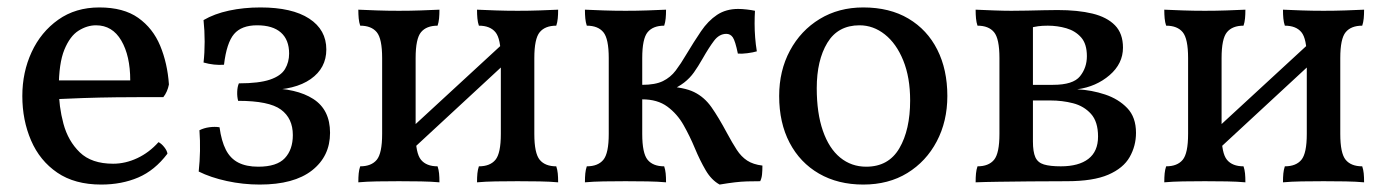

<svg xmlns="http://www.w3.org/2000/svg" viewBox="-20 -487 3722 516"><path d="M252 9Q181 9 134 -23Q87 -55 63.5 -109.5Q40 -164 40 -229Q40 -293 65 -347Q90 -401 136.5 -434Q183 -467 247 -467Q312 -467 351.5 -439Q391 -411 410.5 -364Q430 -317 434 -260Q430 -240 419 -226Q402 -226 368 -226Q334 -226 291 -225.5Q248 -225 203 -223.5Q158 -222 118 -220V-271H330Q330 -337 306 -378Q282 -419 238 -419Q214 -419 191 -404.5Q168 -390 153 -353.5Q138 -317 138 -250Q138 -201 150.5 -154.5Q163 -108 194.5 -77.5Q226 -47 284 -47Q317 -47 349 -62Q381 -77 406 -105Q414 -101 421.5 -91.5Q429 -82 430 -74Q396 -29 351.5 -10Q307 9 252 9Z M678 9Q633 9 589.5 -0.5Q546 -10 514 -26Q517 -54 517.5 -81.5Q518 -109 516 -137Q528 -143 542.5 -145Q557 -147 570 -145Q575 -108 587 -84.5Q599 -61 620.5 -50Q642 -39 674 -39Q724 -39 745.5 -62Q767 -85 767 -124Q767 -169 735 -192.5Q703 -216 620 -216Q617 -227 617.5 -240.5Q618 -254 622 -263Q676 -263 705.5 -273Q735 -283 746 -301.5Q757 -320 757 -343Q757 -380 735 -399.5Q713 -419 671 -419Q629 -419 609 -395.5Q589 -372 582 -313Q569 -312 555 -313.5Q541 -315 527 -319Q530 -345 530 -375Q530 -405 527 -433Q556 -450 595.5 -458.5Q635 -467 680 -467Q765 -467 811 -437Q857 -407 857 -354Q857 -304 815 -274.5Q773 -245 697 -245V-250Q777 -250 822 -221Q867 -192 867 -130Q867 -67 818.5 -29Q770 9 678 9Z M1262 3Q1262 -11 1263 -21Q1264 -31 1267 -40Q1297 -40 1311.5 -57.5Q1326 -75 1326 -127V-331Q1326 -383 1311.5 -400.5Q1297 -418 1267 -418Q1264 -427 1263 -437.5Q1262 -448 1262 -461Q1284 -460 1312 -459Q1340 -458 1371 -458Q1402 -458 1430 -459Q1458 -460 1480 -461Q1480 -448 1479 -437.5Q1478 -427 1475 -418Q1445 -418 1430.5 -400.5Q1416 -383 1416 -331V-127Q1416 -75 1430.5 -57.5Q1445 -40 1475 -40Q1478 -31 1479 -21Q1480 -11 1480 3Q1458 1 1430 0.5Q1402 0 1371 0Q1340 0 1312 0.5Q1284 1 1262 3ZM943 3Q943 -11 944 -21Q945 -31 948 -40Q978 -40 992.5 -57.5Q1007 -75 1007 -127V-331Q1007 -383 992.5 -400.5Q978 -418 948 -418Q945 -427 944 -437.5Q943 -448 943 -461Q965 -460 993 -459Q1021 -458 1052 -458Q1083 -458 1111 -459Q1139 -460 1161 -461Q1161 -448 1160 -437.5Q1159 -427 1156 -418Q1126 -418 1111.5 -400.5Q1097 -383 1097 -331V-127Q1097 -75 1111.5 -57.5Q1126 -40 1156 -40Q1159 -31 1160 -21Q1161 -11 1161 3Q1139 1 1111 0.5Q1083 0 1052 0Q1021 0 993 0.5Q965 1 943 3ZM1079 -77V-137L1347 -384V-325Z M1914 9Q1892 -3 1876.5 -29.5Q1861 -56 1847.5 -88.5Q1834 -121 1817 -151Q1800 -181 1773.5 -200.5Q1747 -220 1706 -220V-259Q1741 -259 1761.5 -269Q1782 -279 1796 -297.5Q1810 -316 1824 -340Q1845 -375 1864 -403Q1883 -431 1907 -447Q1931 -463 1964 -463Q1974 -463 1987 -461.5Q2000 -460 2009 -458Q2008 -442 2008 -423.5Q2008 -405 2009.5 -386Q2011 -367 2014 -349Q2004 -346 1988.5 -344Q1973 -342 1963 -343Q1956 -377 1949.5 -386.5Q1943 -396 1932 -396Q1913 -396 1899 -377.5Q1885 -359 1868 -329Q1856 -308 1845 -292.5Q1834 -277 1818.5 -265Q1803 -253 1776 -241L1767 -255Q1818 -253 1845.5 -239.5Q1873 -226 1892 -199Q1911 -172 1934 -129Q1948 -103 1960 -84.5Q1972 -66 1988 -55.5Q2004 -45 2029 -42Q2029 -29 2028 -18.5Q2027 -8 2023 0Q2004 0 1988 0.5Q1972 1 1955 3Q1938 5 1914 9ZM1552 3Q1552 -11 1553 -21Q1554 -31 1557 -40Q1587 -40 1601.5 -57.5Q1616 -75 1616 -127V-331Q1616 -383 1601.5 -400.5Q1587 -418 1557 -418Q1554 -427 1553 -437.5Q1552 -448 1552 -461Q1574 -460 1602 -459Q1630 -458 1661 -458Q1692 -458 1720 -459Q1748 -460 1770 -461Q1770 -448 1769 -437.5Q1768 -427 1765 -418Q1735 -418 1720.5 -400.5Q1706 -383 1706 -331V-127Q1706 -75 1720.5 -57.5Q1735 -40 1765 -40Q1768 -31 1769 -21Q1770 -11 1770 3Q1748 1 1720 0.5Q1692 0 1661 0Q1630 0 1602 0.5Q1574 1 1552 3Z M2300 9Q2232 9 2181 -20.5Q2130 -50 2102 -103.5Q2074 -157 2074 -229Q2074 -297 2103 -351Q2132 -405 2183 -436Q2234 -467 2300 -467Q2371 -467 2421.5 -437Q2472 -407 2499 -353.5Q2526 -300 2526 -229Q2526 -161 2497.5 -107Q2469 -53 2418.5 -22Q2368 9 2300 9ZM2308 -39Q2368 -39 2397 -88.5Q2426 -138 2426 -217Q2426 -279 2407.5 -324.5Q2389 -370 2358 -394.5Q2327 -419 2290 -419Q2232 -419 2203.5 -372Q2175 -325 2175 -250Q2175 -183 2191.5 -135.5Q2208 -88 2238 -63.5Q2268 -39 2308 -39Z M2602 3Q2602 -11 2603 -21Q2604 -31 2607 -40Q2637 -40 2651.5 -57.5Q2666 -75 2666 -127V-331Q2666 -383 2651.5 -400.5Q2637 -418 2607 -418Q2604 -427 2603 -437.5Q2602 -448 2602 -461Q2624 -460 2651 -459Q2678 -458 2698 -458Q2718 -458 2740.5 -458.5Q2763 -459 2784.5 -459.5Q2806 -460 2822 -460Q2877 -460 2916 -450.5Q2955 -441 2976.5 -419Q2998 -397 2998 -359Q2998 -316 2962 -285Q2926 -254 2875 -247Q2914 -245 2950 -233Q2986 -221 3009.5 -196.5Q3033 -172 3033 -130Q3033 -95 3016 -65Q2999 -35 2958.5 -17.5Q2918 0 2847 0Q2794 0 2747 0.5Q2700 1 2663 1.5Q2626 2 2602 3ZM2831 -40Q2879 -40 2905 -60Q2931 -80 2931 -120Q2931 -160 2912 -181Q2893 -202 2864 -209.5Q2835 -217 2803 -217H2744V-259H2810Q2864 -259 2882.5 -282Q2901 -305 2901 -336Q2901 -369 2885.5 -386.5Q2870 -404 2846 -411Q2822 -418 2796 -418Q2781 -418 2770 -416.5Q2759 -415 2744 -411L2756 -435V-107Q2756 -79 2762.5 -64.5Q2769 -50 2785.5 -45Q2802 -40 2831 -40Z M3428 3Q3428 -11 3429 -21Q3430 -31 3433 -40Q3463 -40 3477.5 -57.5Q3492 -75 3492 -127V-331Q3492 -383 3477.5 -400.5Q3463 -418 3433 -418Q3430 -427 3429 -437.5Q3428 -448 3428 -461Q3450 -460 3478 -459Q3506 -458 3537 -458Q3568 -458 3596 -459Q3624 -460 3646 -461Q3646 -448 3645 -437.5Q3644 -427 3641 -418Q3611 -418 3596.5 -400.5Q3582 -383 3582 -331V-127Q3582 -75 3596.5 -57.5Q3611 -40 3641 -40Q3644 -31 3645 -21Q3646 -11 3646 3Q3624 1 3596 0.5Q3568 0 3537 0Q3506 0 3478 0.5Q3450 1 3428 3ZM3109 3Q3109 -11 3110 -21Q3111 -31 3114 -40Q3144 -40 3158.5 -57.5Q3173 -75 3173 -127V-331Q3173 -383 3158.5 -400.5Q3144 -418 3114 -418Q3111 -427 3110 -437.5Q3109 -448 3109 -461Q3131 -460 3159 -459Q3187 -458 3218 -458Q3249 -458 3277 -459Q3305 -460 3327 -461Q3327 -448 3326 -437.5Q3325 -427 3322 -418Q3292 -418 3277.5 -400.5Q3263 -383 3263 -331V-127Q3263 -75 3277.5 -57.5Q3292 -40 3322 -40Q3325 -31 3326 -21Q3327 -11 3327 3Q3305 1 3277 0.5Q3249 0 3218 0Q3187 0 3159 0.5Q3131 1 3109 3ZM3245 -77V-137L3513 -384V-325Z"/></svg>

Font: Vollkorn
Style: Regular
Weight: 400
Designer: Friedrich Althausen
Foundry: Friedrich Althausen
Version: Version 5.001